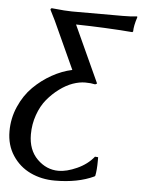

<svg xmlns="http://www.w3.org/2000/svg" viewBox="-53 -477 569 765"><g transform="rotate(5 232.0 -94.5)"><path d="M282.2 -152.8Q258.8 -152.8 232.4 -143.6Q206.1 -134.3 179.7 -114.7Q153.3 -95.2 131.8 -69.3Q110.4 -43.5 97.2 -6.3Q84 30.8 84 71.8Q84 133.8 120.8 170.4Q157.7 207 206.1 207Q238.3 207 279.5 188.5Q320.8 169.9 346.2 138.2L358.9 139.2V151.9Q358.9 191.4 354 213.9L351.1 216.8Q286.6 247.1 194.8 247.1Q141.1 247.1 96.9 226.1Q52.7 205.1 25.4 163.6Q-2 122.1 -2 66.9Q-2 14.6 18.6 -32.2Q39.1 -79.1 72.3 -112.1Q105.5 -145 145.3 -167.2Q185.1 -189.5 226.1 -198.2L139.2 -388.2Q121.1 -425.3 118.2 -430.2Q119.6 -436 124 -436Q125.5 -436 139.6 -434.6Q153.8 -433.1 172.6 -431.6Q191.4 -430.2 204.1 -430.2H408.2Q440.4 -430.2 464.8 -433.1L465.8 -430.2Q454.1 -394.5 454.1 -372.1L451.2 -369.1Q340.3 -377.9 225.1 -379.9L329.1 -152.8L321.8 -148.9Q304.2 -152.8 282.2 -152.8Z"/></g></svg>

Font: Linear Smooth
Style: Italic
Weight: 400
Designer: Philipp H. Poll, Flanker
Foundry: Philipp H. Poll, reworked by Flanker
Version: Version 1.061 | FøM Fix